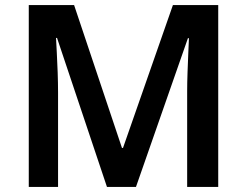

<svg xmlns="http://www.w3.org/2000/svg" viewBox="-20 -734 969 754"><path d="M400 0 204 -585H200Q201 -565 203 -528.5Q205 -492 206.5 -449.5Q208 -407 208 -370V0H93V-714H271L459 -153H463L659 -714H837V0H715V-376Q715 -410 716.5 -450.5Q718 -491 719.5 -527Q721 -563 722 -584H718L514 0Z"/></svg>

Font: Noto Sans Tamil SemiBold
Style: Regular
Weight: 600
Designer: Jelle Bosma - Monotype Design Team
Foundry: Monotype Imaging Inc.
Version: Version 2.004; ttfautohint (v1.8.4.7-5d5b)